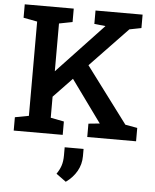

<svg xmlns="http://www.w3.org/2000/svg" viewBox="-63 -763 871 1077"><g transform="rotate(5 373.0 -225.0)"><path d="M212.9 -187.5 148.4 -261.7 492.2 -627 493.7 -628.9 430.7 -635.3V-710.9H695.8V-635.3L628.9 -622.1ZM32.2 0V-75.2L109.9 -89.8V-620.6L32.2 -635.3V-710.9H308.1V-635.3L232.9 -620.6V-89.8L308.1 -75.2V0ZM446.3 0V-75.2L509.3 -81.5V-82L321.8 -340.8L398.9 -427.2L653.3 -87.4L721.2 -75.2V0ZM348.1 260.7 292.5 220.2Q309.1 196.3 317.1 172.1Q325.2 147.9 325.2 113.8V68.4H431.6V109.4Q431.6 154.8 409.7 193.6Q387.7 232.4 348.1 260.7Z"/></g></svg>

Font: Roboto Slab LO Medium
Style: Regular
Weight: 500
Designer: Google
Version: Version 2.000